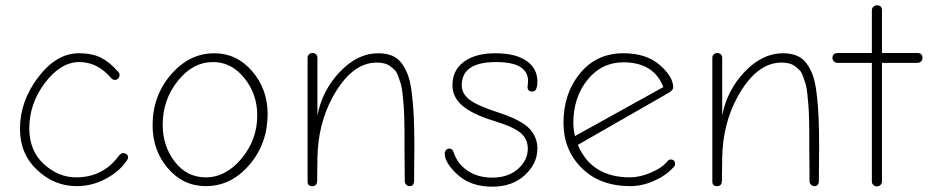

<svg xmlns="http://www.w3.org/2000/svg" viewBox="-20 -693 3484 721"><path d="M268 6Q184 6 119.5 -54.5Q55 -115 55 -209Q55 -313 123.5 -403Q192 -493 276 -493Q327 -493 360 -476Q393 -459 424 -423Q429 -418 429 -411Q429 -404 424 -398.5Q419 -393 412 -393Q404 -393 399 -398Q347 -460 278 -460Q208 -460 149 -382Q90 -304 90 -211Q90 -127 144.5 -77Q199 -27 266 -27Q365 -27 424 -105Q433 -118 443 -118Q450 -118 455.5 -113.5Q461 -109 461 -102Q461 -96 454 -87Q427 -48 376 -21Q325 6 268 6Z M753 6Q668 6 610.5 -61Q553 -128 553 -223Q553 -333 622 -413Q691 -493 785 -493Q869 -493 927 -425.5Q985 -358 985 -265Q985 -154 916.5 -74Q848 6 753 6ZM753 -27Q828 -27 887 -97.5Q946 -168 946 -260Q946 -340 897.5 -400Q849 -460 780 -460Q704 -460 647.5 -389Q591 -318 591 -225Q591 -144 636.5 -85.5Q682 -27 753 -27Z M1135 -11V-476Q1135 -484 1140.5 -489Q1146 -494 1153 -494Q1161 -494 1166.5 -489Q1172 -484 1172 -476V-259Q1190 -354 1256.5 -423.5Q1323 -493 1400 -493Q1430 -493 1452 -484Q1474 -475 1489 -454.5Q1504 -434 1513 -408Q1522 -382 1527 -339.5Q1532 -297 1534 -252Q1536 -207 1536 -142Q1536 -123 1535.5 -80.5Q1535 -38 1535 -14Q1535 6 1518 6Q1511 6 1505.5 0.5Q1500 -5 1500 -13Q1500 -37 1499.5 -78.5Q1499 -120 1499 -139Q1499 -178 1499 -200Q1499 -222 1498 -253Q1497 -284 1495.5 -301.5Q1494 -319 1491.5 -342.5Q1489 -366 1485 -378.5Q1481 -391 1475.5 -406.5Q1470 -422 1462.5 -429.5Q1455 -437 1445 -444.5Q1435 -452 1422.5 -455Q1410 -458 1395 -458Q1300 -458 1229 -328Q1174 -227 1172 -99L1171 -15Q1171 6 1153 6Q1135 6 1135 -11Z M1829 8Q1748 8 1699 -36.5Q1650 -81 1650 -117Q1650 -124 1655 -129.5Q1660 -135 1667 -135Q1679 -135 1683 -122Q1698 -77 1736.5 -51.5Q1775 -26 1829 -26Q1888 -26 1925 -58.5Q1962 -91 1962 -135Q1962 -171 1935 -194Q1908 -217 1832 -240Q1754 -264 1716.5 -296Q1679 -328 1679 -373Q1679 -429 1722 -461Q1765 -493 1840 -493Q1916 -493 1957 -464.5Q1998 -436 1998 -387Q1998 -349 1979 -349Q1961 -349 1961 -367Q1961 -369 1962 -375Q1963 -381 1963 -388Q1963 -460 1843 -460Q1714 -460 1714 -373Q1714 -342 1742 -319.5Q1770 -297 1850 -271Q1934 -244 1966 -212Q1998 -180 1998 -135Q1998 -79 1951 -35.5Q1904 8 1829 8Z M2347 6Q2233 6 2164.5 -62Q2096 -130 2096 -232Q2096 -342 2158 -417.5Q2220 -493 2321 -493Q2407 -493 2457.5 -449Q2508 -405 2508 -365Q2508 -354 2490 -344L2150 -149Q2201 -27 2346 -27Q2383 -27 2425 -45Q2467 -63 2488 -89Q2491 -94 2498 -94Q2515 -94 2515 -77Q2515 -71 2510 -66Q2483 -35 2437.5 -14.5Q2392 6 2347 6ZM2139 -182 2471 -366Q2435 -459 2321 -459Q2239 -459 2186 -393Q2133 -327 2133 -231Q2133 -210 2139 -182Z M2655 -11V-476Q2655 -484 2660.5 -489Q2666 -494 2673 -494Q2681 -494 2686.5 -489Q2692 -484 2692 -476V-259Q2710 -354 2776.5 -423.5Q2843 -493 2920 -493Q2950 -493 2972 -484Q2994 -475 3009 -454.5Q3024 -434 3033 -408Q3042 -382 3047 -339.5Q3052 -297 3054 -252Q3056 -207 3056 -142Q3056 -123 3055.5 -80.5Q3055 -38 3055 -14Q3055 6 3038 6Q3031 6 3025.5 0.5Q3020 -5 3020 -13Q3020 -37 3019.5 -78.5Q3019 -120 3019 -139Q3019 -178 3019 -200Q3019 -222 3018 -253Q3017 -284 3015.5 -301.5Q3014 -319 3011.5 -342.5Q3009 -366 3005 -378.5Q3001 -391 2995.5 -406.5Q2990 -422 2982.5 -429.5Q2975 -437 2965 -444.5Q2955 -452 2942.5 -455Q2930 -458 2915 -458Q2820 -458 2749 -328Q2694 -227 2692 -99L2691 -15Q2691 6 2673 6Q2655 6 2655 -11Z M3254 -11V-457H3125Q3117 -457 3111.5 -462.5Q3106 -468 3106 -475Q3106 -494 3127 -494H3254V-654Q3254 -662 3259.5 -667.5Q3265 -673 3273 -673Q3292 -673 3292 -654V-494H3425Q3444 -494 3444 -475Q3444 -467 3438.5 -462Q3433 -457 3425 -457H3292V-11Q3292 -4 3286.5 1.5Q3281 7 3273 7Q3265 7 3259.5 1.5Q3254 -4 3254 -11Z"/></svg>

Font: Comic Neue Light
Style: Regular
Weight: 300
Designer: Craig Rozynski
Foundry: Craig Rozynski
Version: Version 2.003